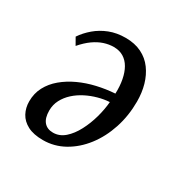

<svg xmlns="http://www.w3.org/2000/svg" viewBox="-132 -702 860 853"><g transform="rotate(30 298.0 -275.0)"><path d="M84.5 -457Q104 -486 132.5 -510.2Q161 -534.5 198 -549Q235 -563.5 280.5 -563.5Q327.5 -563.5 362.5 -546.2Q397.5 -529 420 -498.2Q442.5 -467.5 453.8 -428Q465 -388.5 465 -343Q465 -270.5 443.8 -205.8Q422.5 -141 384.5 -91.8Q346.5 -42.5 296 -14.2Q245.5 14 188 14Q139.5 14 109 -2Q78.5 -18 64 -45Q49.5 -72 49.5 -105Q49.5 -146 67.2 -179.5Q85 -213 116 -239Q147 -265 187 -283.5Q227 -302 272.5 -312.5Q318 -323 364 -326Q365.5 -365 359.2 -397.2Q353 -429.5 339.5 -453Q326 -476.5 305 -489.2Q284 -502 254.5 -502Q230.5 -502 205.2 -493.8Q180 -485.5 155 -467.8Q130 -450 105 -421ZM210 -37Q243 -37 269.5 -60.2Q296 -83.5 315.5 -120.8Q335 -158 346.8 -200.5Q358.5 -243 361.5 -281Q333.5 -279.5 303.5 -271.2Q273.5 -263 245.5 -248.8Q217.5 -234.5 195.5 -214.5Q173.5 -194.5 160.2 -169.2Q147 -144 147 -114Q147 -76 163.5 -56.5Q180 -37 210 -37Z"/></g></svg>

Font: Merriweather 24pt SemiCondensed
Style: Italic
Weight: 400
Width: 4
Italic angle: -7.8°
Designer: Eben Sorkin
Foundry: Eben Sorkin
Version: Version 2.101